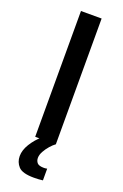

<svg xmlns="http://www.w3.org/2000/svg" viewBox="-169 -737 633 987"><g transform="rotate(20 148.0 -244.0)"><path d="M92 0V-688H205V0ZM157 200Q94 200 72.5 176.5Q51 153 51 120Q51 88 72 53.5Q93 19 126 -10L205 0Q192 9 177.5 25.5Q163 42 152.5 61Q142 80 142 97Q142 113 151.5 124Q161 135 189 135Q192 135 196.5 134.5Q201 134 206 133V197Q184 200 157 200Z"/></g></svg>

Font: Saira Medium
Style: Regular
Weight: 500
Designer: Hector Gatti with collaboration of the Omnibus-Type team
Foundry: Omnibus-Type
Version: Version 1.100; ttfautohint (v1.8.3)